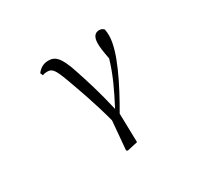

<svg xmlns="http://www.w3.org/2000/svg" viewBox="-145 -759 1290 1194"><g transform="rotate(-30 500.0 -162.0)"><path d="M451 201 460 207 536 190 531 -17C623 -175 717 -361 717 -470C717 -488 716 -501 713 -516C704 -526 696 -531 679 -531C649 -531 631 -509 631 -462C631 -436 634 -412 646 -347C615 -243 577 -165 521 -57C490 -193 456 -299 430 -377C390 -501 358 -525 311 -525C276 -525 249 -509 229 -482L237 -463C247 -467 258 -469 269 -469C306 -469 319 -454 355 -357C386 -270 429 -156 469 -5Z"/></g></svg>

Font: Harano Aji Mincho TW
Style: Regular
Weight: 400
Foundry: Masamichi Hosoda
Version: HaranoAjiMinchoTW-Regular version 20230610;ttx 4.39.4